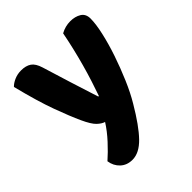

<svg xmlns="http://www.w3.org/2000/svg" viewBox="-190 -610 919 919"><g transform="rotate(-45 269.5 -151.0)"><path d="M136 -120Q113 -170 83.5 -250.5Q54 -331 22 -459Q34 -472 55.5 -481.5Q77 -491 102 -491Q134 -491 154 -477.5Q174 -464 185 -428Q207 -355 229.5 -284Q252 -213 275 -141H279Q291 -175 304 -215.5Q317 -256 329 -299.5Q341 -343 351.5 -387.5Q362 -432 370 -474Q401 -491 435 -491Q467 -491 490 -477Q513 -463 513 -431Q513 -395 500.5 -339.5Q488 -284 467.5 -223.5Q447 -163 421.5 -103.5Q396 -44 369 1Q313 96 268 142.5Q223 189 177 189Q140 189 116 166.5Q92 144 87 109Q119 81 153.5 43.5Q188 6 212 -32Q195 -37 176.5 -54.5Q158 -72 136 -120Z"/></g></svg>

Font: Baloo Thambi 2
Style: Bold
Weight: 700
Designer: Aadarsh Rajan and Ek Type
Foundry: Ek Type
Version: Version 1.640;hotconv 1.0.111;makeotfexe 2.5.65597; ttfautoh